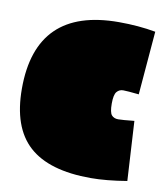

<svg xmlns="http://www.w3.org/2000/svg" viewBox="-64 -544 515 607"><g transform="rotate(10 194.0 -240.5)"><path d="M372 -192 383 -1Q317 10 267 10Q133 10 68.5 -48.5Q4 -107 4 -231Q4 -491 270 -491Q333 -491 388 -481L371 -277Q333 -281 320.5 -281Q308 -281 300 -271.5Q292 -262 292 -233.5Q292 -205 299.5 -196.5Q307 -188 320.5 -188Q334 -188 372 -192Z"/></g></svg>

Font: Passion One Black
Style: Regular
Weight: 900
Designer: Alejandro Lo Celso
Foundry: Fontstage
Version: Version 1.002